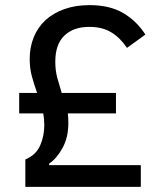

<svg xmlns="http://www.w3.org/2000/svg" viewBox="-20 -730 632 750"><path d="M79 0V-107Q121 -125 137 -162Q153 -199 153 -241Q153 -253 152 -264.5Q151 -276 149 -287H55V-367H125Q114 -398 105 -430Q96 -462 96 -500Q96 -546 112 -585Q128 -624 158 -651.5Q188 -679 231.5 -694.5Q275 -710 330 -710Q408 -710 460.5 -679.5Q513 -649 548 -595L476 -543Q450 -582 415 -603.5Q380 -625 329 -625Q267 -625 231.5 -591Q196 -557 196 -489Q196 -454 204 -425Q212 -396 221 -367H433V-287H245Q246 -278 246.5 -268.5Q247 -259 247 -249Q247 -193 224 -151.5Q201 -110 172 -91V-85H530V0Z"/></svg>

Font: IBM Plex Sans Thai Looped Text
Style: Regular
Weight: 450
Designer: Mike Abbink, Paul van der Laan, Pieter van Rosmalen, Ben Mitchell, Mark Frömberg
Foundry: Bold Monday
Version: Version 1.1